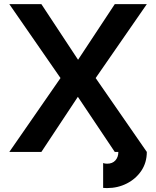

<svg xmlns="http://www.w3.org/2000/svg" viewBox="-20 -743 764 939"><path d="M484.4 54.4Q492.9 57.6 503.9 57.6Q529.8 57.6 544.3 41.5Q558.8 25.4 558.8 0H698Q698 52.2 671.3 92Q644.5 131.8 600.3 154.3Q556.2 176.8 503.9 176.8Q499 176.8 494.1 176.5Q489.3 176.3 484.4 175.8ZM360.8 -269.5 541.3 0H698L447.8 -361.3L698 -722.7H541.3L361.8 -450.7L182.4 -722.7H25.6L275.9 -361.3L25.6 0H182.4Z"/></svg>

Font: Giphurs
Style: Regular
Weight: 400
Version: Version 2.010